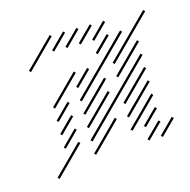

<svg xmlns="http://www.w3.org/2000/svg" viewBox="-66 -391 492 496"><g transform="rotate(-15 180.5 -143.0)"><path d="M35.7 40 111.4 -35.7 107.1 -40 31.4 35.7ZM71.4 -31.4 111.4 -71.4 107.1 -75.7 67.1 -35.7ZM71.4 -67.1 111.4 -107.1 107.1 -111.4 67.1 -71.4ZM71.4 -102.9 111.4 -142.9 107.1 -147.1 67.1 -107.1ZM71.4 -138.6 147.1 -214.3 142.9 -218.6 67.1 -142.9ZM142.9 -138.6 290 -285.7 285.7 -290 138.6 -142.9ZM142.9 -102.9 218.6 -178.6 214.3 -182.9 138.6 -107.1ZM142.9 -67.1 218.6 -142.9 214.3 -147.1 138.6 -71.4ZM142.9 -31.4 325.7 -214.3 321.4 -218.6 138.6 -35.7ZM142.9 4.3 218.6 -71.4 214.3 -75.7 138.6 0ZM142.9 -174.3 182.9 -214.3 178.6 -218.6 138.6 -178.6ZM250 -210 361.4 -321.4 357.1 -325.7 245.7 -214.3ZM250 -174.3 325.7 -250 321.4 -254.3 245.7 -178.6ZM214.3 -245.7 254.3 -285.7 250 -290 210 -250ZM214.3 -281.4 254.3 -321.4 250 -325.7 210 -285.7ZM178.6 -281.4 218.6 -321.4 214.3 -325.7 174.3 -285.7ZM142.9 -281.4 182.9 -321.4 178.6 -325.7 138.6 -285.7ZM107.1 -281.4 147.1 -321.4 142.9 -325.7 102.9 -285.7ZM35.7 -245.7 111.4 -321.4 107.1 -325.7 31.4 -250ZM250 -102.9 325.7 -178.6 321.4 -182.9 245.7 -107.1ZM250 -67.1 325.7 -142.9 321.4 -147.1 245.7 -71.4ZM250 -31.4 325.7 -107.1 321.4 -111.4 245.7 -35.7ZM285.7 -31.4 325.7 -71.4 321.4 -75.7 281.4 -35.7ZM285.7 4.3 325.7 -35.7 321.4 -40 281.4 0ZM321.4 4.3 361.4 -35.7 357.1 -40 317.1 0Z"/></g></svg>

Font: Gossip Low Needlepoint
Style: Regular
Weight: 100
Width: 3
Designer: Deborah Khodanovich
Version: Version 1.001;Glyphs 3.3.1 (3343)